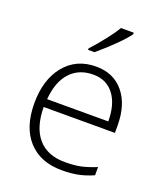

<svg xmlns="http://www.w3.org/2000/svg" viewBox="-142 -862 833 968"><g transform="rotate(20 274.5 -378.0)"><path d="M303.2 9.8Q187.5 9.8 122.8 -61.5Q58.1 -132.8 58.1 -261.2Q58.1 -388.2 120.6 -464.6Q183.1 -541 289.1 -541Q382.8 -541 437 -475.6Q491.2 -410.2 491.2 -297.9V-258.8H108.9Q109.9 -149.4 159.9 -91.8Q210 -34.2 303.2 -34.2Q348.6 -34.2 383.1 -40.5Q417.5 -46.9 470.2 -67.9V-23.9Q425.3 -4.4 387.2 2.7Q349.1 9.8 303.2 9.8ZM289.1 -498Q212.4 -498 166 -447.5Q119.6 -397 111.8 -301.8H439.9Q439.9 -394 399.9 -446Q359.9 -498 289.1 -498ZM220.7 -613.8Q256.3 -652.3 291.3 -697.5Q326.2 -742.7 338.9 -766.1H407.7V-757.8Q390.1 -732.4 347.9 -690.4Q305.7 -648.4 254.9 -606H220.7Z"/></g></svg>

Font: Zoram GWebM Light
Style: Regular
Weight: 300
Foundry: Ascender Corporation
Version: Version 1.000